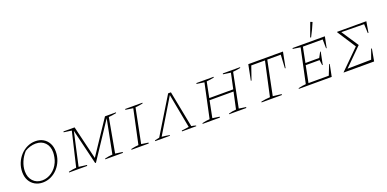

<svg xmlns="http://www.w3.org/2000/svg" viewBox="-7 -1596 4934 2446"><g transform="rotate(-20 2460.0 -373.0)"><path d="M280 6Q221 6 174.5 -20.5Q128 -47 102 -95Q76 -143 76 -207Q76 -271 99 -328Q122 -385 162 -428.5Q202 -472 254.5 -497Q307 -522 366 -522Q426 -522 471.5 -495.5Q517 -469 542.5 -421.5Q568 -374 568 -310Q568 -246 545.5 -188.5Q523 -131 483.5 -87.5Q444 -44 391.5 -19Q339 6 280 6ZM282 -22Q352 -22 413 -65Q474 -108 506 -181Q519 -210 526 -247Q533 -284 533 -312Q533 -394 486 -443Q439 -492 360 -492Q322 -492 283.5 -480.5Q245 -469 212 -448Q164 -396 137.5 -332Q111 -268 111 -206Q111 -124 158 -73Q205 -22 282 -22Z M635 0 637 -10Q696 -23 741 -26L851 -490L745 -505L747 -516H898L1007 -62L1310 -516H1459L1457 -506Q1426 -500 1402.5 -496.5Q1379 -493 1353 -491L1269 -26L1367 -12L1365 0H1126L1128 -10Q1154 -16 1180.5 -20.5Q1207 -25 1232 -26L1322 -486L1000 0H989L874 -478L774 -26L883 -12L881 0Z M1481 0 1483 -10Q1510 -16 1535.5 -20.5Q1561 -25 1585 -26L1684 -490L1582 -505L1584 -516H1818L1816 -506Q1784 -500 1762.5 -496.5Q1741 -493 1715 -491L1622 -26L1717 -12L1715 0Z M2204 -516 2300 -23Q2315 -21 2330 -17.5Q2345 -14 2361 -9L2360 0H2166L2168 -11L2266 -24L2179 -488L1899 -24Q1956 -19 2004 -9L2003 0H1803L1805 -11L1866 -24L2166 -516Z M2446 0 2448 -10Q2475 -16 2500.5 -20.5Q2526 -25 2550 -26L2649 -490L2547 -505L2549 -516H2783L2781 -506Q2744 -499 2724.5 -496Q2705 -493 2680 -491L2638 -280H2963L3008 -490L2905 -505L2908 -516H3141L3140 -506Q3108 -500 3085.5 -496.5Q3063 -493 3038 -491L2945 -26L3040 -12L3038 0H2805L2806 -8Q2832 -16 2858 -20.5Q2884 -25 2908 -26L2957 -253H2632L2587 -26L2682 -12L2680 0Z M3723 -516 3682 -306H3673L3683 -488H3500L3406 -26L3523 -12L3520 0H3245L3246 -10Q3305 -23 3368 -26L3469 -488H3283L3220 -306H3211L3253 -516Z M3750 0 3752 -10Q3779 -16 3804.5 -20.5Q3830 -25 3854 -26L3953 -490L3851 -505L3853 -516H4291L4261 -367H4253L4251 -488H3983L3942 -281H4129L4167 -352H4175L4141 -183H4133L4124 -254H3936L3891 -27H4166L4221 -165H4229L4196 0ZM4121 -562 4110 -566 4177 -748 4181 -752 4206 -741Q4190 -701 4168.5 -656.5Q4147 -612 4121 -562Z M4358 0 4359 -4 4618 -260 4456 -510V-516H4853L4828 -367H4819L4814 -490L4506 -494L4657 -266V-263L4421 -29L4743 -34L4791 -166H4801L4771 0Z"/></g></svg>

Font: Piazzolla SC Thin
Style: Italic
Weight: 100
Italic angle: -11.3°
Designer: Juan Pablo del Peral
Foundry: Huerta Tipografica
Version: Version 1.330